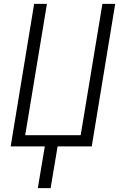

<svg xmlns="http://www.w3.org/2000/svg" viewBox="-20 -755 640 990"><path d="M175 215 211 0H35L156 -735H222L110 -58H396L508 -735H574L453 0H277L241 215Z"/></svg>

Font: Iosevka Aile Light Oblique
Style: Regular
Weight: 300
Italic angle: -9°
Designer: Belleve Invis
Foundry: Belleve Invis
Version: Version 31.1.0; ttfautohint (v1.8.4)